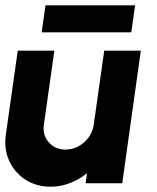

<svg xmlns="http://www.w3.org/2000/svg" viewBox="-27 -691 592 724"><path d="M-5 -183 40 -500H178L138.5 -221Q133 -181.5 157 -154.2Q181 -127 219.5 -127Q259 -127 290 -154.2Q321 -181.5 326.5 -221L366 -500H504L434 0H296L301 -38Q272.5 -14.5 237.2 -0.8Q202 13 164 13Q110 13 69 -13.5Q28 -40 7.8 -84.5Q-12.5 -129 -5 -183ZM144.5 -671H482.5L468 -569H130Z"/></svg>

Font: Urbanist ExtraBold
Style: Italic
Weight: 800
Italic angle: -8°
Designer: Corey Hu
Foundry: Corey Hu
Version: Version 1.321; ttfautohint (v1.8.4.7-5d5b)